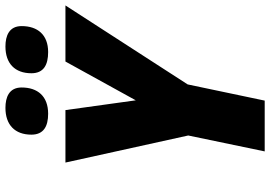

<svg xmlns="http://www.w3.org/2000/svg" viewBox="-160 -808 969 688"><g transform="rotate(-90 324.0 -464.5)"><path d="M481 -776C543 -776 574 -814 574 -871C574 -916 539 -929 501 -929C440 -929 405 -895 405 -836C405 -792 435 -776 481 -776ZM260 -776C323 -776 354 -814 354 -871C354 -916 319 -929 281 -929C220 -929 185 -895 185 -836C185 -792 215 -776 260 -776ZM125 0H307L365 -276L648 -714H447L308 -462L273 -714H85L182 -274Z"/></g></svg>

Font: Noto Sans SemiCondensed Black
Style: Italic
Weight: 900
Width: 4
Italic angle: -12°
Designer: Monotype Design Team
Foundry: Monotype Imaging Inc.
Version: Version 2.013